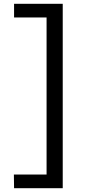

<svg xmlns="http://www.w3.org/2000/svg" viewBox="-20 -791 497 1010"><path d="M310 199H54L53 127H225V-699H54V-771H310Z"/></svg>

Font: Expletus Sans
Style: Regular
Weight: 400
Designer: Jasper de Waard
Foundry: Designtown
Version: Version 7.028